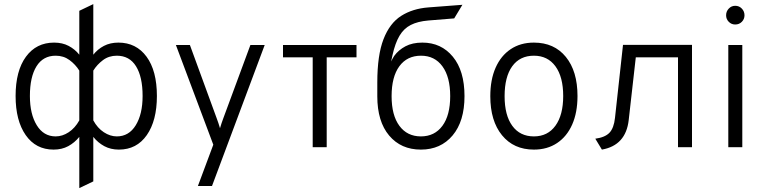

<svg xmlns="http://www.w3.org/2000/svg" viewBox="-20 -736 3822 960"><path d="M248 12Q159 12 108.5 -60.5Q58 -133 58 -256Q58 -382 109.8 -452.5Q161.5 -523 250.5 -523Q292 -523 323.2 -506.5Q354.5 -490 376.5 -462.5V-682L446.5 -715.5V-462.5Q468 -490 499.5 -506.5Q531 -523 572 -523Q661 -523 712.8 -452.5Q764.5 -382 764.5 -256Q764.5 -133 714 -60.5Q663.5 12 574.5 12Q533.5 12 501.5 -5.2Q469.5 -22.5 446.5 -51.5V171L376.5 204.5V-51.5Q353 -22.5 321.2 -5.2Q289.5 12 248 12ZM564 -457.5Q524.5 -457.5 495 -435.5Q465.5 -413.5 446.5 -383V-134Q467.5 -95.5 499.2 -74.8Q531 -54 564 -54Q624.5 -54 658.8 -109.8Q693 -165.5 693 -256Q693 -351.5 660.2 -404.5Q627.5 -457.5 564 -457.5ZM129.5 -256Q129.5 -165.5 163.8 -109.8Q198 -54 258.5 -54Q292 -54 323.5 -74.8Q355 -95.5 376.5 -134V-383Q357.5 -413.5 327.8 -435.5Q298 -457.5 258.5 -457.5Q195.5 -457.5 162.5 -404.5Q129.5 -351.5 129.5 -256Z M969.5 194 1046.5 -12.5 859.5 -511H929.5L1063.5 -144.5Q1068.5 -131.5 1072.2 -120Q1076 -108.5 1080 -95Q1084 -108.5 1087.8 -120Q1091.5 -131.5 1096.5 -144.5L1232 -511H1303.5L1040 194Z M1543.5 0V-449.5H1395V-511H1762.5V-449.5H1613.5V0Z M2084.5 12Q1985 12 1925.8 -58.2Q1866.5 -128.5 1866.5 -254.5V-324Q1866.5 -460 1897.5 -540Q1928.5 -620 1985.8 -656.5Q2043 -693 2122.5 -699L2292 -712L2251 -644L2121.5 -633.5Q2068.5 -629 2033.8 -611.2Q1999 -593.5 1977.5 -557.2Q1956 -521 1942.5 -460.5Q1940.5 -450.5 1938.8 -443.2Q1937 -436 1935.5 -428.5Q1939 -435.5 1942.8 -442.8Q1946.5 -450 1951 -456.5Q1972.5 -486 2007.2 -504.5Q2042 -523 2092 -523Q2186 -523 2244.2 -452.5Q2302.5 -382 2302.5 -255.5Q2302.5 -129.5 2243 -58.8Q2183.5 12 2084.5 12ZM2084.5 -54Q2153 -54 2192 -106.8Q2231 -159.5 2231 -255.5Q2231 -351 2192.2 -404.2Q2153.5 -457.5 2085 -457.5Q2015.5 -457.5 1976.8 -404.8Q1938 -352 1938 -255Q1938 -159.5 1977 -106.8Q2016 -54 2084.5 -54Z M2649.5 12Q2548.5 12 2490 -59.8Q2431.5 -131.5 2431.5 -255Q2431.5 -337.5 2458 -397.5Q2484.5 -457.5 2533.5 -490.2Q2582.5 -523 2649.5 -523Q2751 -523 2809.2 -451.5Q2867.5 -380 2867.5 -256Q2867.5 -173.5 2841 -113.5Q2814.5 -53.5 2765.5 -20.8Q2716.5 12 2649.5 12ZM2649.5 -54Q2718.5 -54 2757.2 -107.5Q2796 -161 2796 -256Q2796 -351.5 2757.2 -404.5Q2718.5 -457.5 2649.5 -457.5Q2579.5 -457.5 2541.2 -404.8Q2503 -352 2503 -255Q2503 -159.5 2541.5 -106.8Q2580 -54 2649.5 -54Z M2989.5 12 2956.5 -42.5Q3005 -49 3027.2 -72.2Q3049.5 -95.5 3055 -147L3095 -511.5H3440V0H3370V-449.5H3159L3123.5 -135.5Q3109 -9 2989.5 12Z M3656 -613.5Q3637 -613.5 3623.8 -627Q3610.5 -640.5 3610.5 -659.5Q3610.5 -679 3623.8 -693Q3637 -707 3656 -707Q3676 -707 3689.2 -693Q3702.5 -679 3702.5 -659.5Q3702.5 -640.5 3689.2 -627Q3676 -613.5 3656 -613.5ZM3621.5 0V-511H3691.5V0Z"/></svg>

Font: Overpass Light
Style: Regular
Weight: 300
Designer: Delve Withrington, Dave Bailey, Thomas Jockin
Foundry: Delve Fonts LLC
Version: Version 4.000; ttfautohint (v1.8.3)